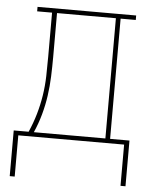

<svg xmlns="http://www.w3.org/2000/svg" viewBox="-51 -562 601 770"><g transform="rotate(5 250.0 -177.0)"><path d="M17 166V-18H77Q93 -54 104 -92Q115 -130 121 -168.5Q127 -207 128 -246.5Q129 -286 129 -325V-502H69V-520H466V-502H405V-18H483V166H463V0H37V166ZM98 -18H386V-502H149V-325Q149 -286 147.5 -246.5Q146 -207 140.5 -168.5Q135 -130 124.5 -92Q114 -54 98 -18Z"/></g></svg>

Font: Iosevka Curly Slab Thin
Style: Regular
Weight: 100
Monospace: yes
Designer: Belleve Invis
Foundry: Belleve Invis
Version: Version 22.1.2; ttfautohint (v1.8.4)